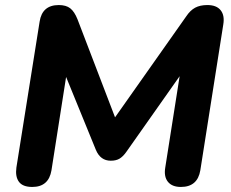

<svg xmlns="http://www.w3.org/2000/svg" viewBox="-20 -734 917 761"><path d="M108 7Q70 7 55 -13.5Q40 -34 45 -70L137 -648Q147 -714 213 -714Q242 -714 258.5 -701Q275 -688 287 -658L436 -269L718 -669Q734 -693 753.5 -703.5Q773 -714 802 -714Q838 -714 854.5 -693.5Q871 -673 865 -637L774 -59Q763 7 697 7Q662 7 645.5 -13.5Q629 -34 635 -70L692 -432L480 -131Q467 -113 453.5 -105Q440 -97 419 -97Q378 -97 360 -140L242 -429L184 -59Q173 7 108 7Z"/></svg>

Font: Nunito ExtraBold
Style: Italic
Weight: 800
Italic angle: -9°
Designer: Vernon Adams
Foundry: Vernon Adams
Version: Version 3.601; ttfautohint (v1.8.2.53-6de2)